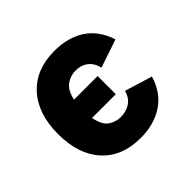

<svg xmlns="http://www.w3.org/2000/svg" viewBox="-134 -674 837 837"><g transform="rotate(-45 284.5 -255.5)"><path d="M293 12Q179 12 114.5 -59Q50 -130 50 -255Q50 -379.5 115.2 -451.2Q180.5 -523 295 -523Q379 -523 436.8 -484.8Q494.5 -446.5 519 -370L389 -326Q381 -360 357.8 -378.5Q334.5 -397 299 -397Q269 -397 242.5 -378.8Q216 -360.5 205.5 -312H351V-200H204.5Q214.5 -148 240.8 -131Q267 -114 295 -114Q329.5 -114 354.5 -130Q379.5 -146 390 -182L517 -143Q494 -66.5 435.5 -27.2Q377 12 293 12Z"/></g></svg>

Font: Overpass Black
Style: Regular
Weight: 900
Designer: Delve Withrington, Dave Bailey, Thomas Jockin
Foundry: Delve Fonts LLC
Version: Version 4.000; ttfautohint (v1.8.3)